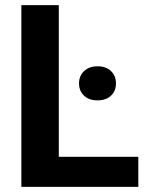

<svg xmlns="http://www.w3.org/2000/svg" viewBox="-20 -731 582 751"><path d="M210 -117.7H521V0H63.5V-710.9H210ZM361.3 -471.7Q395 -471.7 414.3 -452.9Q433.6 -434.1 433.6 -404.8Q433.6 -375.5 414.3 -356.9Q395 -338.4 361.3 -338.4Q328.1 -338.4 308.6 -356.9Q289.1 -375.5 289.1 -404.8Q289.1 -434.1 308.8 -452.9Q328.6 -471.7 361.3 -471.7Z"/></svg>

Font: SteelSelectRoboto
Style: Roboto-Bold
Weight: 700
Designer: Google
Version: Version 2.137; 2017